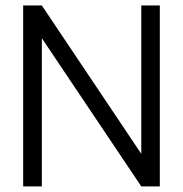

<svg xmlns="http://www.w3.org/2000/svg" viewBox="-20 -668 656 688"><path d="M129.9 0H63V-648.4H129.9L486.3 -116.7V-648.4H552.7V0H486.3L129.9 -531.2Z"/></svg>

Font: Potro Sans Bangla
Style: Regular
Weight: 400
Designer: Jayed Ahsan Saad
Foundry: Codepotro
Version: Potro Sans Bangla; Version 0.905